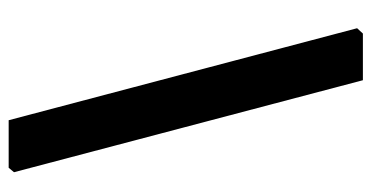

<svg xmlns="http://www.w3.org/2000/svg" viewBox="-222 -498 837 432"><g transform="rotate(90 196.0 -282.5)"><path d="M251 116 44 -668 56 -681H161L368 104L358 116Z"/></g></svg>

Font: Alegreya Sans SC ExtraBold
Style: Italic
Weight: 800
Italic angle: -7°
Designer: Juan Pablo del Peral
Foundry: Huerta Tipografica
Version: Version 2.007